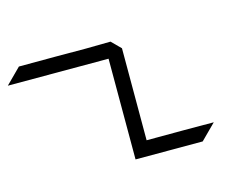

<svg xmlns="http://www.w3.org/2000/svg" viewBox="-58 -811 784 651"><g transform="rotate(30 333.5 -485.5)"><path d="M500 -408.3Q599.2 -508.3 666.7 -575V-500L500 -333.3L250 -583.3L0 -333.3V-408.3Q99.2 -508.3 166.7 -575L226.7 -636.7H271.7Z"/></g></svg>

Font: 0xA000-Squareish-Mono
Style: Squareish-Mono
Weight: 400
Version: Version 0.1